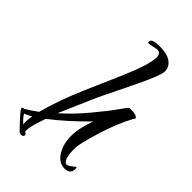

<svg xmlns="http://www.w3.org/2000/svg" viewBox="-214 -552 674 674"><g transform="rotate(45 122.5 -215.0)"><path d="M159 -483 124 -476Q119 -476 119 -482Q119 -497 157.5 -497Q196 -497 214.5 -483Q233 -469 233 -447.5Q233 -426 188 -334L129 -213L70 -77Q111 -113 151.5 -161.5Q192 -210 212.5 -239.5Q233 -269 236 -269H241Q277 -269 277 -255Q277 -259 272 -250Q244 -199 222 -127Q200 -55 200 -33Q200 28 221 28Q228 28 250 9Q253 9 253 17Q253 43 224.5 43Q196 43 178 14Q160 -15 160 -54Q160 -93 179 -145Q114 -79 55 -34Q35 21 35 43V48Q44 54 44 58Q44 67 32 67Q26 67 21 62Q-32 7 -32 1Q-32 -5 -26 -5H-24Q3 -21 21 -35Q41 -111 81 -203L138 -334Q176 -421 178 -461Q178 -483 159 -483ZM13 36Q12 31 12 21.5Q12 12 15 -6Q-8 6 -12 7Q-3 22 13 36Z"/></g></svg>

Font: Qwigley
Style: Regular
Weight: 400
Designer: Robert E. Leuschke
Foundry: Robert E. Leuschke
Version: Version 1.003